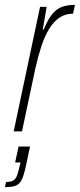

<svg xmlns="http://www.w3.org/2000/svg" viewBox="-56 -538 327 786"><path d="M0 0 108 -510H135L119 -417H123Q140 -459 158.5 -481Q177 -503 199.5 -510.5Q222 -518 251 -518L243 -482Q211 -482 187 -465.5Q163 -449 145 -419.5Q127 -390 113.5 -349Q100 -308 89 -259L34 0ZM-36 228 -31 207Q-11 207 -1 200.5Q9 194 14 180Q19 166 24 144L28 127H6L20 62H67L51 137Q45 165 39 183Q33 201 24 211Q15 221 1 224.5Q-13 228 -36 228Z"/></svg>

Font: Saira UltraCondensed Thin
Style: Italic
Weight: 250
Width: 1
Italic angle: -12°
Designer: Hector Gatti with collaboration of the Omnibus-Type team
Foundry: Omnibus-Type
Version: Version 1.101